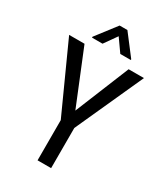

<svg xmlns="http://www.w3.org/2000/svg" viewBox="-217 -999 959 1097"><g transform="rotate(30 262.0 -450.5)"><path d="M306.2 0H216.8V-265.1L14.6 -710.9H116.2L261.7 -354L407.2 -710.9H508.3L306.2 -265.1ZM391.6 -762.7H322.3L263.7 -845.7L205.1 -762.7H135.7V-768.6L237.8 -901.4H289.1L391.6 -767.6Z"/></g></svg>

Font: RobotoCondensed-Regular
Style: Regular
Weight: 400
Designer: Google
Version: Version 2.001201; 2014